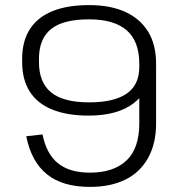

<svg xmlns="http://www.w3.org/2000/svg" viewBox="-20 -727 707 754"><path d="M593 -243Q593 -163 561.5 -106.5Q530 -50 472 -21.5Q414 7 333 7Q226 7 164.5 -42.5Q103 -92 83 -192L147 -199Q162 -123 207.5 -86Q253 -49 333 -49Q426 -49 476.5 -96.5Q527 -144 527 -243V-475H593ZM330 -707Q413 -707 471.5 -680.5Q530 -654 561.5 -603Q593 -552 593 -476L569 -463Q569 -371 505.5 -322Q442 -273 328 -273Q243 -273 184.5 -297Q126 -321 96.5 -368Q67 -415 67 -483V-496Q67 -565 97 -612Q127 -659 185.5 -683Q244 -707 330 -707ZM330 -651Q227 -651 180 -612.5Q133 -574 133 -496V-483Q133 -403 181 -364Q229 -325 330 -325Q427 -325 477 -359Q527 -393 527 -464V-476Q527 -565 477.5 -608Q428 -651 330 -651Z"/></svg>

Font: Pathway Extreme 8pt Thin 12pt ExtraLight
Style: Regular
Weight: 250
Version: Version 1.001;gftools[0.9.26]